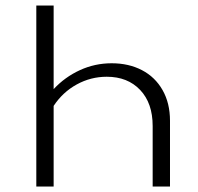

<svg xmlns="http://www.w3.org/2000/svg" viewBox="-20 -678 720 698"><path d="M598 -239V0H535V-220Q535 -303 489.5 -351Q444 -399 368 -399Q310 -399 259 -371Q208 -343 175 -293V0H112V-658H175V-354Q216 -398 270.5 -423Q325 -448 386 -448Q448 -448 496 -423Q544 -398 571 -350.5Q598 -303 598 -239Z"/></svg>

Font: Ysabeau Infant Semilight
Style: Regular
Weight: 300
Designer: Christian Thalmann (Catharsis Fonts)
Version: Version 0.003